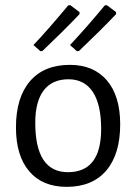

<svg xmlns="http://www.w3.org/2000/svg" viewBox="-20 -718 531 746"><path d="M252 -543Q316 -611 387 -697L395 -698L431 -671V-663Q368 -597 287 -520L279 -519ZM110 -543Q165 -601 245 -697L253 -698L289 -671V-663Q226 -597 145 -520L137 -519ZM251 -466Q344 -466 395.5 -405.5Q447 -345 447 -235Q447 -119 393 -55.5Q339 8 239 8Q145 8 93.5 -52.5Q42 -113 42 -223Q42 -339 96.5 -402.5Q151 -466 251 -466ZM246 -410Q183 -410 150 -367Q117 -324 117 -241Q117 -49 244 -49Q373 -49 373 -217Q373 -312 340.5 -361Q308 -410 246 -410Z"/></svg>

Font: Alegreya Sans SC
Style: Regular
Weight: 400
Designer: Juan Pablo del Peral
Foundry: Huerta Tipografica
Version: Version 2.007